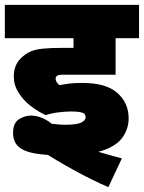

<svg xmlns="http://www.w3.org/2000/svg" viewBox="-20 -642 595 794"><path d="M273 -181Q251 -181 222.5 -177.5Q194 -174 169 -166Q136 -181 106 -204.5Q76 -228 56.5 -259Q37 -290 37 -325Q37 -350 45.5 -371Q54 -392 75 -409Q91 -423 110 -430.5Q129 -438 159 -441Q189 -444 238 -444H284V-484H0V-622H555V-484H458V-333H238Q228 -333 222.5 -331.5Q217 -330 214 -327Q212 -325 211 -322.5Q210 -320 210 -317Q210 -309 214 -303Q218 -297 225 -290Q247 -294 267 -296.5Q287 -299 321 -299Q419 -299 465.5 -257.5Q512 -216 512 -153Q512 -112 489 -77Q466 -42 412 -22Q358 -2 265 -6Q261 -6 255.5 -3Q250 0 227 0Q165 0 121.5 -8Q78 -16 56 -36Q34 -56 34 -92Q34 -133 58 -148.5Q82 -164 108 -164Q147 -164 186.5 -136Q226 -108 261 -59Q286 -48 324.5 -34.5Q363 -21 406 -8.5Q449 4 484 13L428 132Q357 101 284.5 61Q212 21 152 -18L124 -150Q162 -134 195.5 -130Q229 -126 248 -126Q297 -126 315.5 -135Q334 -144 334 -157Q334 -166 329 -171Q324 -176 311 -178.5Q298 -181 273 -181Z"/></svg>

Font: Noto Sans Devanagari Black
Style: Regular
Weight: 900
Version: Version 2.003